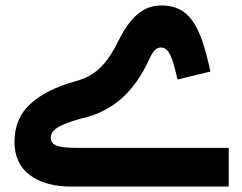

<svg xmlns="http://www.w3.org/2000/svg" viewBox="-20 -685 890 705"><path d="M752.4 -422.4C716.3 -594.2 674.3 -665 571.8 -665C501 -665 453.6 -615.2 411.1 -527.8C391.1 -487.3 369.1 -456.1 345.7 -434.1C322.3 -412.1 293 -396 257.3 -386.7C187.5 -367.7 132.3 -340.3 92.8 -304.7C53.2 -269 33.2 -222.2 33.2 -164.6C33.2 -110.4 52.2 -69.8 89.8 -42C127.4 -14.2 177.7 0 240.7 0H819.8V-142.1H260.3C192.4 -142.1 166.5 -151.4 166.5 -179.2C166.5 -196.3 177.7 -210.4 200.2 -221.7C222.7 -232.9 250.5 -242.7 283.2 -251C393.1 -276.9 472.2 -344.7 528.8 -469.2C538.6 -491.2 551.8 -510.7 570.8 -510.7C600.6 -510.7 614.3 -471.2 631.8 -393.1Z"/></svg>

Font: Estedad Bold
Style: Regular
Weight: 700
Designer: Amin Abedi
Version: Version 7.3